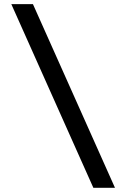

<svg xmlns="http://www.w3.org/2000/svg" viewBox="-20 -806 626 919"><path d="M426.8 92.8H530.3L137.7 -786.1H34.2Z"/></svg>

Font: Cascadia Code PL
Style: Regular
Weight: 400
Monospace: yes
Designer: Aaron Bell
Foundry: Saja Typeworks
Version: Version 2404.023